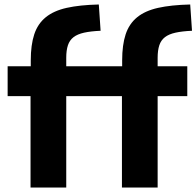

<svg xmlns="http://www.w3.org/2000/svg" viewBox="-20 -835 875 855"><path d="M523 -407H275V0H116V-407H14V-540H117V-566Q117 -635 132.5 -682Q148 -729 183.5 -758Q219 -787 277 -800Q335 -813 420 -815L428 -698Q384 -696 354.5 -689.5Q325 -683 307.5 -669.5Q290 -656 282.5 -633.5Q275 -611 275 -578V-540H524V-566Q524 -635 539.5 -682Q555 -729 590.5 -758Q626 -787 684 -800Q742 -813 827 -815L835 -698Q791 -696 761.5 -689.5Q732 -683 714.5 -669.5Q697 -656 689.5 -633.5Q682 -611 682 -578V-540H814V-407H682V0H523Z"/></svg>

Font: Encode Sans Narrow
Style: Bold
Weight: 700
Designer: Pablo Impallari, Andres Torresi
Foundry: Pablo Impallari, Andres Torresi
Version: Version 1.000; ttfautohint (v1.00) -l 8 -r 50 -G 200 -x 14 -